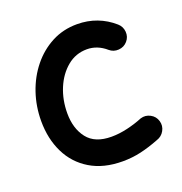

<svg xmlns="http://www.w3.org/2000/svg" viewBox="-111 -641 745 786"><g transform="rotate(-20 261.5 -248.0)"><path d="M471.7 -406.7Q457 -389.6 433.8 -387.9Q410.6 -386.2 393.6 -400.9Q356 -433.6 310.5 -433.6Q261.7 -433.6 224.6 -402.8Q187.5 -372.1 166.7 -322.3Q146 -272.5 146 -214.4Q146 -147.9 179.2 -105.2Q212.4 -62.5 284.2 -62.5Q317.9 -62.5 354.2 -71Q390.6 -79.6 421.4 -92.3Q443.4 -99.1 463.9 -88.1Q484.4 -77.1 490.7 -55.2Q497.1 -33.2 486.1 -13.2Q475.1 6.8 453.6 13.7Q411.1 30.3 372.8 39.1Q334.5 47.9 293 47.9Q210 47.9 152.1 12.9Q94.2 -22 64.5 -82.8Q34.7 -143.6 34.7 -220.7Q34.7 -284.7 54.4 -342.8Q74.2 -400.9 110.6 -446Q147 -491.2 197 -517.6Q247.1 -543.9 307.6 -543.9Q353.5 -543.9 393.3 -528.8Q433.1 -513.7 465.8 -484.9Q482.9 -470.2 484.9 -447Q486.8 -423.8 471.7 -406.7Z"/></g></svg>

Font: Mikhak SemiBold
Style: Regular
Weight: 600
Designer: Amin Abedi
Version: Version 3.3